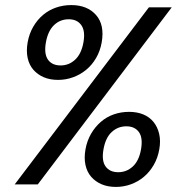

<svg xmlns="http://www.w3.org/2000/svg" viewBox="-20 -727 715 757"><path d="M89 -560Q95 -594 111 -621.5Q127 -649 149.5 -668Q172 -687 200.5 -697Q229 -707 261 -707Q324 -707 358.5 -668Q393 -629 381 -560Q375 -526 359 -498.5Q343 -471 320 -452Q297 -433 268.5 -422.5Q240 -412 209 -412Q177 -412 152.5 -422.5Q128 -433 111.5 -452Q95 -471 89 -498.5Q83 -526 89 -560ZM251 -651Q217 -651 193 -628Q169 -605 161 -560Q153 -515 169 -492Q185 -469 219 -469Q252 -469 276.5 -492Q301 -515 309 -560Q317 -605 300.5 -628Q284 -651 251 -651ZM567 -698H657L129 0H38ZM317 -138Q323 -172 339 -199.5Q355 -227 377.5 -246.5Q400 -266 428.5 -276Q457 -286 489 -286Q520 -286 544.5 -276Q569 -266 585 -246.5Q601 -227 607.5 -199.5Q614 -172 608 -138Q602 -104 586 -76.5Q570 -49 547.5 -30Q525 -11 496.5 -0.5Q468 10 437 10Q405 10 380.5 -0.5Q356 -11 339.5 -30Q323 -49 317 -76.5Q311 -104 317 -138ZM478 -229Q445 -229 420.5 -206.5Q396 -184 388 -138Q380 -93 396.5 -70.5Q413 -48 446 -48Q479 -48 503.5 -70.5Q528 -93 536 -138Q544 -184 527.5 -206.5Q511 -229 478 -229Z"/></svg>

Font: SVN-Poppins
Style: Italic
Weight: 400
Italic angle: -10°
Designer: Ninad Kale (Devanagari), Jonny Pinhorn (Latin)
Foundry: Indian Type Foundry
Version: Version 3.002 2017; ttfautohint (v1.8.3)